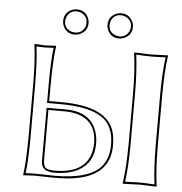

<svg xmlns="http://www.w3.org/2000/svg" viewBox="-57 -890 899 948"><g transform="rotate(5 393.0 -416.5)"><path d="M223.1 -772.9Q223.1 -812.5 258.3 -829.6Q272 -835.9 286.1 -835.9Q325.7 -835.9 342.8 -800.8Q349.1 -787.1 349.1 -772.9Q349.1 -735.4 314.9 -718.3Q300.8 -711.4 286.1 -710.9Q246.6 -710.9 229.5 -745.6Q223.1 -759.3 223.1 -772.9ZM442.9 -772.9Q442.9 -812.5 478 -829.6Q491.7 -835.9 505.9 -835.9Q543.5 -835.9 561.5 -802.2Q568.4 -788.1 568.8 -772.9Q568.8 -735.8 534.7 -718.3Q520.5 -711.4 505.9 -710.9Q466.3 -710.9 449.2 -745.6Q442.9 -759.3 442.9 -772.9ZM189 -329.1V-84Q189 -49.8 203.1 -41Q216.8 -33.2 246.1 -33.2Q397.5 -33.2 423.3 -143.1Q427.7 -162.6 428.2 -183.1Q428.2 -283.2 349.6 -315.4Q316.9 -328.6 273.9 -329.1ZM147.9 0 94.2 2.9 92.8 0Q102.5 -68.4 103 -200.2V-444.8Q103 -566.9 91.8 -645L94.2 -647.9Q96.2 -647.9 146 -645L198.2 -647.9L199.2 -645Q189.5 -578.1 189 -444.8V-373H247.1Q479.5 -373 514.2 -247.6Q521.5 -219.7 522 -183.1Q522 -18.6 313 -0.5Q281.7 2 244.1 2Q225.1 2 190.9 1Q161.1 0 147.9 0ZM598.1 -445.8Q598.1 -560.5 585.9 -646L587.9 -648.9Q589.4 -648.9 669.9 -646L752.9 -648.9L753.9 -646Q742.2 -565.9 742.2 -445.8V-201.2Q742.2 -86.4 753.9 -1L752 2Q750.5 2 669.9 -1L586.9 2L585.9 -1Q597.7 -82.5 598.1 -201.2ZM232.9 -772.9Q232.9 -739.3 264.2 -725.6Q274.9 -721.2 286.1 -721.2Q320.3 -721.2 334.5 -752Q338.9 -762.7 338.9 -772.9Q338.9 -807.6 307.6 -821.3Q296.9 -825.7 286.1 -826.2Q251.5 -826.2 237.8 -794.9Q232.9 -783.7 232.9 -772.9ZM453.1 -772.9Q453.1 -739.3 484.4 -725.6Q495.1 -721.2 505.9 -721.2Q538.6 -721.2 553.7 -750.5Q559.1 -761.7 559.1 -772.9Q559.1 -806.2 528.8 -820.8Q517.6 -825.7 505.9 -826.2Q471.2 -826.2 457.5 -794.9Q453.1 -783.7 453.1 -772.9ZM179.2 -338.9H273.9Q401.4 -338.9 431.2 -235.4Q438 -210 438 -183.1Q438 -87.9 360.4 -46.9Q314 -23.4 246.1 -22.9Q188.5 -22.9 180.7 -60.5Q178.7 -70.3 179.2 -84ZM147.9 -9.8Q162.1 -9.8 191.4 -9.3Q225.6 -8.3 244.1 -7.8Q419.4 -7.8 477.5 -76.2Q511.7 -117.7 512.2 -183.1Q512.2 -274.9 457 -315.4Q392.1 -362.8 247.1 -362.8H179.2V-444.8Q179.2 -570.8 187.5 -636.7Q168 -635.3 146 -634.8Q122.1 -634.8 103 -636.7Q112.8 -559.6 112.8 -444.8V-200.2Q112.8 -75.7 104 -8.3Q125 -9.8 147.9 -9.8ZM607.9 -445.8V-201.2Q607.9 -88.4 597.2 -8.8Q641.6 -11.2 669.9 -11.2Q698.7 -11.2 742.7 -8.3Q731.9 -92.8 731.9 -201.2V-445.8Q731.9 -559.1 742.7 -638.2Q698.2 -635.7 669.9 -636.2Q641.1 -636.2 597.2 -638.7Q607.9 -553.7 607.9 -445.8Z"/></g></svg>

Font: Linux Biolinum Outline O
Style: Bold
Weight: 700
Designer: Philipp H. Poll
Foundry: Philipp H. Poll
Version: Version 0.9.2